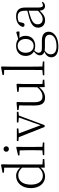

<svg xmlns="http://www.w3.org/2000/svg" viewBox="1206 -2046 1100 3551"><g transform="rotate(-90 1755.5 -270.0)"><path d="M432 9 591 0V-27L490 -34V-641L493 -791L478 -800L338 -773V-746L431 -742V-445C384 -500 331 -522 281 -522C151 -522 52 -417 52 -247C52 -94 140 14 267 14C330 14 386 -12 430 -69ZM430 -102C383 -48 340 -27 284 -27C189 -27 117 -99 117 -248C117 -411 196 -482 291 -482C341 -482 383 -461 430 -413Z M775 -655C802 -655 826 -675 826 -704C826 -733 802 -754 775 -754C747 -754 725 -733 725 -704C725 -675 747 -655 775 -655ZM750 0H897V-27L816 -35L814 -226V-377L816 -511L804 -519L657 -485V-459L750 -456C752 -405 754 -349 754 -281V-226C754 -172 753 -91 751 -36L662 -27V0Z M1266 -479 1358 -471 1215 -68 1064 -472 1156 -479V-508H923V-479L994 -473L1184 6H1216L1394 -471L1464 -479V-508H1266Z M1921 8 2057 0V-27L1978 -35V-377L1982 -502L1972 -514L1834 -502V-475L1919 -467L1918 -130C1868 -68 1809 -34 1747 -34C1678 -34 1641 -74 1641 -188V-377L1645 -502L1635 -514L1496 -502V-476L1582 -465L1580 -185C1579 -37 1630 14 1724 14C1803 14 1868 -29 1919 -95Z M2235 0H2395V-27L2301 -36L2299 -226V-637L2302 -791L2287 -800L2146 -773V-746L2238 -742V-226L2236 -36L2139 -27V0Z M2682 -197C2606 -197 2556 -257 2556 -345C2556 -433 2607 -493 2684 -493C2759 -493 2811 -434 2811 -346C2811 -258 2759 -197 2682 -197ZM2683 -168C2793 -168 2869 -237 2869 -345C2869 -392 2856 -431 2831 -460L2948 -459V-507L2932 -518L2809 -482C2778 -508 2734 -522 2683 -522C2572 -522 2497 -453 2497 -345C2497 -276 2527 -223 2579 -193C2529 -152 2508 -121 2508 -82C2508 -41 2529 -13 2573 0C2507 33 2472 72 2472 128C2472 206 2532 260 2672 260C2851 260 2945 172 2945 83C2945 0 2889 -45 2780 -45H2633C2578 -45 2556 -70 2556 -105C2556 -134 2569 -155 2598 -184C2622 -174 2651 -168 2683 -168ZM2594 7C2610 10 2628 11 2646 11H2772C2861 11 2889 49 2889 97C2889 169 2816 226 2676 226C2580 226 2527 189 2527 117C2527 71 2547 42 2594 7Z M3418 13C3450 13 3478 -1 3498 -30L3483 -46C3467 -31 3455 -25 3438 -25C3408 -25 3392 -44 3392 -113V-354C3392 -473 3337 -522 3228 -522C3126 -522 3055 -476 3033 -397C3037 -377 3050 -366 3070 -366C3091 -366 3104 -375 3110 -402L3127 -472C3157 -486 3186 -492 3215 -492C3295 -492 3333 -463 3333 -350V-314C3287 -303 3237 -290 3190 -276C3066 -239 3020 -188 3020 -114C3020 -31 3079 14 3156 14C3227 14 3272 -19 3334 -85C3340 -23 3367 13 3418 13ZM3333 -117C3264 -51 3225 -30 3180 -30C3121 -30 3082 -62 3082 -125C3082 -175 3113 -217 3202 -249C3242 -264 3288 -277 3333 -289Z"/></g></svg>

Font: Noto Serif TC ExtraLight
Style: Regular
Weight: 200
Designer: Ryoko NISHIZUKA 西塚涼子 (kana & ideographs); Frank Grießhammer (Latin, Greek & Cyrillic); Wenlong ZHANG 张文龙 (bopomofo); San
Foundry: Adobe
Version: Version 2.001;hotconv 1.1.0;makeotfexe 2.6.0